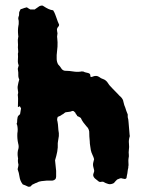

<svg xmlns="http://www.w3.org/2000/svg" viewBox="-20 -668 540 708"><path d="M458 -164Q454 -151 455.5 -138.5Q457 -126 455 -113Q454 -106 455 -99Q456 -92 454 -84Q453 -78 453.5 -71.5Q454 -65 454 -59Q453 -55 453 -49Q451 -42 450.5 -35.5Q450 -29 448 -21Q448 -20 447.5 -18.5Q447 -17 447 -15Q447 -8 439 -8Q438 -9 434 -9Q427 -12 422 -10Q417 -8 412 -6Q409 -3 406 0Q403 3 400 7Q389 13 379.5 10.5Q370 8 360 2Q354 2 351 3H348Q347 2 345 2Q341 -1 337.5 -4Q334 -7 330 -10Q322 -18 324 -26Q325 -30 326.5 -33.5Q328 -37 327 -41Q326 -46 324.5 -51Q323 -56 323 -61Q323 -66 324.5 -71Q326 -76 327 -81Q325 -89 321 -97Q317 -105 315 -114Q314 -122 312.5 -130.5Q311 -139 311 -147Q310 -156 309.5 -164.5Q309 -173 309 -183Q307 -195 299 -202Q292 -210 287 -217Q282 -224 278 -233Q273 -237 265 -240Q264 -242 263 -244Q262 -246 260 -247Q259 -248 259 -249.5Q259 -251 258 -252L252 -258Q248 -260 244 -258Q240 -256 237 -256Q233 -255 230 -255Q227 -255 222 -254Q218 -252 215.5 -249.5Q213 -247 208 -245Q205 -242 201 -240.5Q197 -239 193 -237Q189 -228 192 -220Q194 -210 194.5 -199Q195 -188 197 -177Q198 -167 195 -154Q195 -151 194 -147.5Q193 -144 193 -140Q194 -124 191 -108.5Q188 -93 183 -77Q184 -67 185 -57.5Q186 -48 187 -38V-17Q187 -4 173 -2H152Q142 -1 132.5 0Q123 1 115 6Q111 7 107.5 9Q104 11 99 13L92 20Q90 20 87.5 20.5Q85 21 83 20Q73 15 64 12Q54 -1 52 -16Q50 -31 45 -44Q46 -50 47.5 -55.5Q49 -61 47 -66Q46 -69 46 -77Q46 -80 46.5 -82.5Q47 -85 46 -87Q43 -106 48 -120Q50 -129 47 -139Q43 -157 44 -176Q47 -192 43 -208Q40 -211 43 -216Q43 -221 43.5 -226.5Q44 -232 45 -236Q46 -240 49 -242.5Q52 -245 54 -247L57 -265Q59 -268 54 -275Q53 -277 51 -275.5Q49 -274 47 -273L46 -274Q46 -285 46.5 -294.5Q47 -304 46 -314Q45 -318 46 -321Q47 -324 47 -328Q47 -331 46 -335Q45 -339 45 -343Q45 -345 45 -348Q45 -351 46 -354Q47 -359 48 -364Q49 -369 51 -375Q47 -383 47.5 -392Q48 -401 46 -411Q45 -414 46.5 -418Q48 -422 49 -427Q45 -436 46 -447.5Q47 -459 46 -470Q48 -476 47 -481.5Q46 -487 46 -493Q47 -503 46 -512Q45 -521 47 -530Q48 -533 47.5 -535Q47 -537 47 -539Q45 -558 48 -574Q49 -577 49 -582Q49 -587 49 -591Q48 -595 47.5 -598Q47 -601 48 -605Q51 -611 50.5 -617.5Q50 -624 54 -630Q54 -630 54.5 -631Q55 -632 55 -633L57 -634Q57 -635 60 -635Q65 -637 69.5 -638.5Q74 -640 79 -641Q82 -639 85 -637Q88 -635 92 -633H108Q110 -635 112 -636Q114 -637 115 -638L125 -645Q129 -647 133.5 -647.5Q138 -648 141 -645Q150 -639 158.5 -635Q167 -631 176 -630Q181 -622 183.5 -615Q186 -608 189 -600Q192 -590 198 -577Q198 -572 194.5 -569Q191 -566 190 -560Q190 -558 190.5 -554Q191 -550 192 -545Q192 -541 191 -537Q190 -533 191 -528Q193 -512 192 -496Q191 -480 189 -465V-451Q189 -441 194 -431Q198 -427 201.5 -422.5Q205 -418 208 -413Q214 -407 221 -407Q235 -407 249.5 -404.5Q264 -402 278 -404Q281 -405 283 -404.5Q285 -404 288 -404Q291 -402 295.5 -401Q300 -400 304 -399Q315 -397 313 -386Q313 -386 314 -385.5Q315 -385 316 -384Q318 -385 320 -385Q322 -385 323 -386Q336 -391 346 -384Q352 -379 360 -376.5Q368 -374 375 -366Q382 -354 393 -343.5Q404 -333 415 -321Q417 -318 420 -315.5Q423 -313 425 -311Q434 -302 435 -293Q438 -279 442 -271Q445 -260 451 -246V-236Q452 -232 453 -227.5Q454 -223 454 -218Q455 -206 456 -194Q457 -182 458 -170Q458 -169 458.5 -167.5Q459 -166 458 -164Z"/></svg>

Font: Darumadrop One
Style: Regular
Weight: 400
Version: Version 1.000